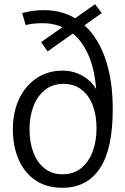

<svg xmlns="http://www.w3.org/2000/svg" viewBox="-20 -880 595 911"><path d="M276 11Q200 11 147.5 -25Q95 -61 68 -124Q41 -187 41 -267Q41 -347 70.5 -410Q100 -473 153.5 -509Q207 -545 278 -545Q315 -545 349.5 -531Q384 -517 410 -491.5Q436 -466 449 -428H438Q433 -543 399.5 -619Q366 -695 310 -732.5Q254 -770 182 -770Q163 -770 141.5 -768Q120 -766 102 -761L85 -818Q110 -825 136.5 -828.5Q163 -832 187 -832Q291 -832 364.5 -774Q438 -716 476.5 -611Q515 -506 515 -362Q515 -172 453.5 -80.5Q392 11 276 11ZM277 -53Q329 -53 365 -82Q401 -111 419.5 -160.5Q438 -210 438 -272Q438 -332 420.5 -379Q403 -426 368 -454Q333 -482 280 -482Q229 -482 193 -453Q157 -424 138.5 -375.5Q120 -327 120 -266Q120 -206 138 -157.5Q156 -109 191.5 -81Q227 -53 277 -53ZM206 -636 175 -680 431 -860 463 -818Z"/></svg>

Font: Yaldevi ExtraLight
Style: Regular
Weight: 400
Version: Version 1.100